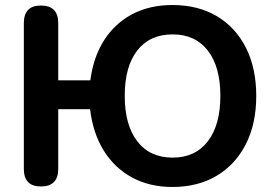

<svg xmlns="http://www.w3.org/2000/svg" viewBox="-20 -735 1093 765"><path d="M667 10Q576 10 506 -28Q436 -66 393 -135.5Q350 -205 339 -300H212V-62Q212 8 143 8Q75 8 75 -62V-643Q75 -713 143 -713Q212 -713 212 -643V-415H340Q352 -508 395 -575Q438 -642 507 -678.5Q576 -715 667 -715Q769 -715 844 -670.5Q919 -626 960 -544.5Q1001 -463 1001 -353Q1001 -242 959.5 -160.5Q918 -79 843 -34.5Q768 10 667 10ZM668 -107Q758 -107 808 -172Q858 -237 858 -353Q858 -469 808 -533.5Q758 -598 668 -598Q577 -598 527 -534Q477 -470 477 -353Q477 -237 527 -172Q577 -107 668 -107Z"/></svg>

Font: Chiron GoRound TC SB
Style: Regular
Weight: 500
Designer: Ryoko NISHIZUKA 西塚涼子 (kana, bopomofo & ideographs); Paul D. Hunt (Latin, Greek & Cyrillic); Sandoll Communications 산돌커뮤니
Foundry: Adobe
Version: Version 1.000;hotconv 1.1.1;makeotfexe 2.6.0